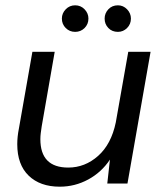

<svg xmlns="http://www.w3.org/2000/svg" viewBox="-20 -691 613 723"><path d="M547 -496 460 0H384L394 -90Q362 -42 312 -15Q262 12 205 12Q131 12 88 -29.5Q45 -71 45 -148Q45 -162 46.5 -176.5Q48 -191 51 -206L102 -496H186L137 -215Q135 -202 133.5 -190Q132 -178 132 -167Q132 -60 237 -60Q300 -60 349.5 -104Q399 -148 416 -230L463 -496ZM424 -571Q402 -571 388 -585.5Q374 -600 374 -621Q374 -641 388 -656Q402 -671 424 -671Q444 -671 458.5 -656Q473 -641 473 -621Q473 -600 458.5 -585.5Q444 -571 424 -571ZM263 -571Q242 -571 227.5 -585.5Q213 -600 213 -621Q213 -641 227.5 -656Q242 -671 263 -671Q284 -671 298.5 -656Q313 -641 313 -621Q313 -600 298.5 -585.5Q284 -571 263 -571Z"/></svg>

Font: DeepMind Sans
Style: Italic
Weight: 400
Italic angle: -10°
Designer: Jonny Pinhorn / Modifications: Colophon Foundry
Foundry: Colophon Foundry
Version: Version 1.002; ttfautohint (v1.8.2)